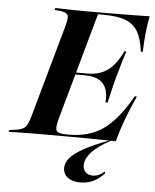

<svg xmlns="http://www.w3.org/2000/svg" viewBox="-80 -617 693 860"><g transform="rotate(5 266.5 -186.5)"><path d="M107.3 -2.4Q79 -2.4 54 -2Q29 -1.6 8.9 -1.2Q-11.3 -0.8 -25.8 0L-23.4 -8.9L-3.2 -11.3Q19.4 -13.7 33.1 -19.8Q46.8 -25.8 54.4 -39.1Q62.1 -52.4 69.4 -78.2L185.5 -492.7Q192.7 -518.5 193.1 -532.3Q193.5 -546 183.9 -552Q174.2 -558.1 152.4 -560.5L131.5 -562.1L133.9 -571Q147.6 -571 168.1 -570.2Q188.7 -569.4 214.1 -569Q239.5 -568.5 268.5 -568.5H266.9H362.9Q395.2 -568.5 429.8 -569Q464.5 -569.4 497.6 -569.8Q530.6 -570.2 558.1 -571Q550.8 -534.7 546.8 -496.4Q542.7 -458.1 541.1 -409.7H532.3Q525.8 -464.5 507.3 -497.6Q488.7 -530.6 451.6 -545.2Q414.5 -559.7 351.6 -559.7H326.6L191.1 -74.2Q180.6 -35.5 188.3 -23.4Q196 -11.3 232.3 -11.3H246.8Q303.2 -11.3 350.4 -29.8Q397.6 -48.4 439.5 -91.5Q481.5 -134.7 522.6 -208.1H532.3Q504.8 -147.6 486.3 -97.2Q467.7 -46.8 455.6 0Q421.8 -0.8 390.3 -1.2Q358.9 -1.6 323.8 -2Q288.7 -2.4 243.5 -2.4H113.7ZM222.6 -282.3 224.2 -291.1H387.1L384.7 -282.3ZM394.4 -169.4Q397.6 -204.8 388.3 -230.2Q379 -255.6 355.2 -269Q331.5 -282.3 289.5 -282.3L300.8 -291.1Q340.3 -291.1 369 -303.6Q397.6 -316.1 419.4 -341.5Q441.1 -366.9 458.9 -404.8H467.7Q452.4 -358.9 446 -333.9Q439.5 -308.9 432.3 -287.1Q425.8 -260.5 419.4 -235.5Q412.9 -210.5 404 -169.4ZM312.9 197.6Q277.4 197.6 256.5 181.9Q235.5 166.1 235.5 138.7Q235.5 115.3 254.4 93.1Q273.4 71 316.1 47.6Q358.9 24.2 428.2 -1.6L433.9 -0.8Q375.8 30.6 348.8 60.5Q321.8 90.3 321.8 119.4Q321.8 138.7 333.5 150.4Q345.2 162.1 365.3 162.1Q394.4 162.1 417.7 139.5L421 146.8Q398.4 171.8 371.8 184.7Q345.2 197.6 312.9 197.6Z"/></g></svg>

Font: Playfair 144pt
Style: Bold Italic
Weight: 700
Italic angle: -15.6°
Designer: Claus Eggers Sørensen
Foundry: Claus Eggers Sørensen
Version: Version 2.203